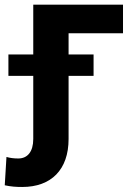

<svg xmlns="http://www.w3.org/2000/svg" viewBox="-78 -565 564 799"><path d="M433.9 -545.5H60.4V-338.4H-43V-249.3H60.4V13.5C60.4 66.1 36.6 94.5 -1.8 94.5C-21.3 94.5 -36.6 92.3 -51.1 88.1L-58.2 206C-32.3 211.6 -11.4 213.1 14.6 213.1C135.3 213.1 207.4 141 207.4 13.5V-249.3H311.4V-338.4H207.4V-426.5H433.9Z"/></svg>

Font: Karasuma Gothic
Style: Bold
Weight: 700
Designer: Rasmus Andersson / Ryoko Nishizuka
Foundry: Genbu
Version: Version 1.00